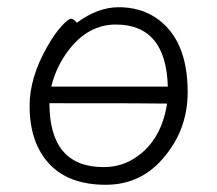

<svg xmlns="http://www.w3.org/2000/svg" viewBox="-20 -500 602 532"><path d="M273 12Q170 12 116 -46.5Q62 -105 62 -207Q62 -285 111 -371Q131 -406 150 -427Q169 -448 177 -448Q184 -448 193 -437Q251 -480 309 -480Q367 -480 410 -452Q500 -393 500 -245Q500 -145 439 -70Q375 12 273 12ZM267 -37Q318 -37 358 -65Q427 -112 443 -213Q410 -214 117 -214Q117 -37 267 -37ZM122 -260H445Q440 -432 301 -432Q225 -432 171 -362Q136 -317 122 -260Z"/></svg>

Font: LXGW WenKai TC Light
Style: Regular
Weight: 300
Designer: LXGW / Fontworks Inc.
Foundry: LXGW / Fontworks Inc.
Version: Version 1.330